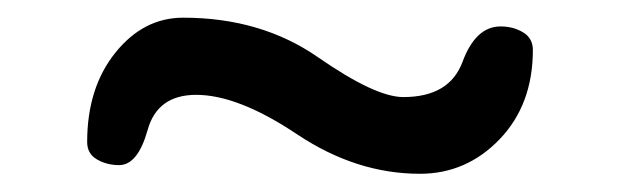

<svg xmlns="http://www.w3.org/2000/svg" viewBox="-20 -679 693 215"><path d="M77.6 -520Q77.6 -580.6 109.1 -619.9Q140.6 -659.2 185.1 -659.2Q272.5 -659.2 336.4 -614.7Q400.4 -570.3 431.6 -570.3Q483.4 -570.3 498 -609.9Q512.7 -649.4 540.5 -649.4Q554.7 -649.4 565.7 -642.8Q576.7 -636.2 576.7 -623Q576.7 -562 539.6 -523.2Q502.4 -484.4 450.2 -484.4Q378.9 -484.4 312.7 -528.6Q246.6 -572.8 199.7 -572.8Q156.2 -572.8 145.3 -533.4Q134.3 -494.1 113.3 -494.1Q99.6 -494.1 88.6 -500.5Q77.6 -506.8 77.6 -520Z"/></svg>

Font: Cutive
Style: Regular
Weight: 400
Designer: Vernon Adams
Version: Version 1.002